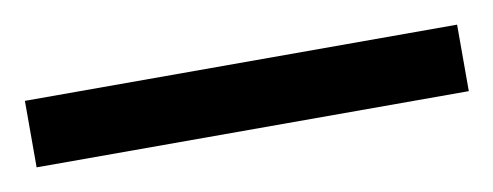

<svg xmlns="http://www.w3.org/2000/svg" viewBox="-28 31 467 182"><g transform="rotate(-10 206.0 122.0)"><path d="M-2 154V90H414V154Z"/></g></svg>

Font: Noto Sans Telugu SemiCondensed
Style: Regular
Weight: 400
Width: 4
Designer: Jelle Bosma - Monotype Design Team
Foundry: Monotype Imaging Inc.
Version: Version 2.005; ttfautohint (v1.8.4.7-5d5b)